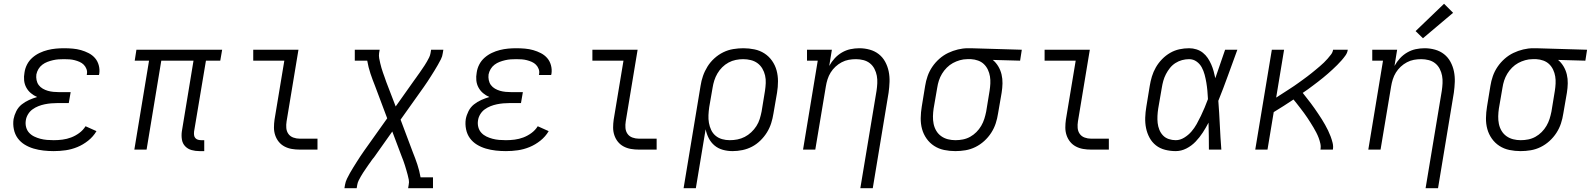

<svg xmlns="http://www.w3.org/2000/svg" viewBox="-20 -794 8443 1019"><path d="M265 8Q238 8 211 5Q184 2 158.5 -5.5Q133 -13 111 -26.5Q89 -40 74 -60.5Q59 -81 53.5 -108Q48 -135 52 -162Q56 -183 66.5 -204Q77 -225 95 -239.5Q113 -254 134.5 -263.5Q156 -273 177 -279Q159 -287 144 -299.5Q129 -312 119.5 -329.5Q110 -347 108 -367.5Q106 -388 110 -409Q113 -431 123.5 -451.5Q134 -472 151.5 -487.5Q169 -503 190 -513Q211 -523 233 -528.5Q255 -534 276.5 -536Q298 -538 320 -538Q343 -538 366 -536Q389 -534 410 -528Q431 -522 450.5 -512Q470 -502 484 -486Q498 -470 504 -448Q510 -426 507 -404Q506 -402 506 -399.5Q506 -397 505 -396H440Q441 -397 441 -398Q441 -399 441 -400Q444 -414 439 -427.5Q434 -441 424.5 -450.5Q415 -460 402.5 -465.5Q390 -471 376.5 -474.5Q363 -478 349 -479Q335 -480 320 -480Q305 -480 290.5 -479Q276 -478 261 -474.5Q246 -471 231.5 -465.5Q217 -460 204.5 -450.5Q192 -441 184 -427.5Q176 -414 173 -399Q171 -384 174 -369Q177 -354 185.5 -342.5Q194 -331 207 -323.5Q220 -316 234 -312Q248 -308 263.5 -306.5Q279 -305 294 -305H355L345 -247H285Q268 -247 251 -245.5Q234 -244 217 -240.5Q200 -237 183.5 -230.5Q167 -224 152.5 -213.5Q138 -203 128.5 -187Q119 -171 117 -155Q114 -137 118.5 -119.5Q123 -102 134.5 -89.5Q146 -77 161.5 -69.5Q177 -62 194 -57.5Q211 -53 229 -51.5Q247 -50 265 -50Q288 -50 311.5 -53Q335 -56 357.5 -64.5Q380 -73 400.5 -88Q421 -103 434 -124L492 -98Q475 -69 448 -47.5Q421 -26 390.5 -13.5Q360 -1 328.5 3.5Q297 8 265 8Z M1039 8Q1017 8 997 2.5Q977 -3 963 -17.5Q949 -32 945.5 -53Q942 -74 945 -96L1007 -472H836L758 0H693L771 -472H695L704 -530H1159L1149 -472H1073L1010 -96Q1009 -86 1010 -77Q1011 -68 1016.5 -61.5Q1022 -55 1030.5 -52.5Q1039 -50 1048 -50H1064V8Z M1571 0Q1549 0 1528.5 -3.5Q1508 -7 1490 -16.5Q1472 -26 1459.5 -41.5Q1447 -57 1440.5 -76.5Q1434 -96 1434 -117Q1434 -138 1437 -159L1489 -472H1324V-530H1564L1501 -150Q1498 -132 1499.5 -114.5Q1501 -97 1510.5 -83.5Q1520 -70 1536.5 -64Q1553 -58 1571 -58H1665V0Z M1808 205 1811 187Q1814 170 1821.5 154.5Q1829 139 1837.5 124Q1846 109 1855 94.5Q1864 80 1873.5 65Q1883 50 1892.5 35.5Q1902 21 1912 7L2035 -166L1970 -339Q1957 -371 1946 -404Q1935 -437 1929 -472H1863V-530H1995L1992 -512Q1990 -498 1992.5 -484.5Q1995 -471 1998 -458.5Q2001 -446 2004.5 -433.5Q2008 -421 2012.5 -408.5Q2017 -396 2021.5 -383.5Q2026 -371 2030 -359L2080 -229L2177 -366Q2180 -370 2183.5 -375Q2187 -380 2190 -384L2191 -385L2192 -387Q2199 -396 2206 -406.5Q2213 -417 2220 -427Q2227 -437 2233.5 -447Q2240 -457 2246 -467.5Q2252 -478 2257.5 -489Q2263 -500 2265 -512L2268 -530H2333L2330 -512Q2328 -495 2320 -479.5Q2312 -464 2303.5 -449Q2295 -434 2286 -419.5Q2277 -405 2267.5 -390Q2258 -375 2248.5 -360.5Q2239 -346 2229 -332L2106 -159L2171 14Q2184 46 2195 79Q2206 112 2212 147H2278V205H2146L2149 187Q2152 173 2149.5 159.5Q2147 146 2143.5 133.5Q2140 121 2136.5 108.5Q2133 96 2129 83.5Q2125 71 2120.5 58.5Q2116 46 2111 34L2062 -96L1965 41Q1961 45 1957.5 50Q1954 55 1951 59L1950 60L1949 62Q1942 71 1935 81.5Q1928 92 1921 102Q1914 112 1907.5 122Q1901 132 1895 142.5Q1889 153 1883.5 164Q1878 175 1876 187L1873 205Z M2665 8Q2638 8 2611 5Q2584 2 2558.5 -5.5Q2533 -13 2511 -26.5Q2489 -40 2474 -60.5Q2459 -81 2453.5 -108Q2448 -135 2452 -162Q2456 -183 2466.5 -204Q2477 -225 2495 -239.5Q2513 -254 2534.5 -263.5Q2556 -273 2577 -279Q2559 -287 2544 -299.5Q2529 -312 2519.5 -329.5Q2510 -347 2508 -367.5Q2506 -388 2510 -409Q2513 -431 2523.5 -451.5Q2534 -472 2551.5 -487.5Q2569 -503 2590 -513Q2611 -523 2633 -528.5Q2655 -534 2676.5 -536Q2698 -538 2720 -538Q2743 -538 2766 -536Q2789 -534 2810 -528Q2831 -522 2850.5 -512Q2870 -502 2884 -486Q2898 -470 2904 -448Q2910 -426 2907 -404Q2906 -402 2906 -399.5Q2906 -397 2905 -396H2840Q2841 -397 2841 -398Q2841 -399 2841 -400Q2844 -414 2839 -427.5Q2834 -441 2824.5 -450.5Q2815 -460 2802.5 -465.5Q2790 -471 2776.5 -474.5Q2763 -478 2749 -479Q2735 -480 2720 -480Q2705 -480 2690.5 -479Q2676 -478 2661 -474.5Q2646 -471 2631.5 -465.5Q2617 -460 2604.5 -450.5Q2592 -441 2584 -427.5Q2576 -414 2573 -399Q2571 -384 2574 -369Q2577 -354 2585.5 -342.5Q2594 -331 2607 -323.5Q2620 -316 2634 -312Q2648 -308 2663.5 -306.5Q2679 -305 2694 -305H2755L2745 -247H2685Q2668 -247 2651 -245.5Q2634 -244 2617 -240.5Q2600 -237 2583.5 -230.5Q2567 -224 2552.5 -213.5Q2538 -203 2528.5 -187Q2519 -171 2517 -155Q2514 -137 2518.5 -119.5Q2523 -102 2534.5 -89.5Q2546 -77 2561.5 -69.5Q2577 -62 2594 -57.5Q2611 -53 2629 -51.5Q2647 -50 2665 -50Q2688 -50 2711.5 -53Q2735 -56 2757.5 -64.5Q2780 -73 2800.5 -88Q2821 -103 2834 -124L2892 -98Q2875 -69 2848 -47.5Q2821 -26 2790.5 -13.5Q2760 -1 2728.5 3.5Q2697 8 2665 8Z M3371 0Q3349 0 3328.5 -3.5Q3308 -7 3290 -16.5Q3272 -26 3259.5 -41.5Q3247 -57 3240.5 -76.5Q3234 -96 3234 -117Q3234 -138 3237 -159L3289 -472H3124V-530H3364L3301 -150Q3298 -132 3299.5 -114.5Q3301 -97 3310.5 -83.5Q3320 -70 3336.5 -64Q3353 -58 3371 -58H3465V0Z M3608 205 3698 -338Q3702 -365 3711 -391Q3720 -417 3735 -441Q3750 -465 3771.5 -484.5Q3793 -504 3818.5 -516.5Q3844 -529 3871.5 -533.5Q3899 -538 3925 -538Q3955 -538 3984 -532Q4013 -526 4037 -510.5Q4061 -495 4077.5 -471.5Q4094 -448 4101.5 -420.5Q4109 -393 4109 -362.5Q4109 -332 4104 -302L4085 -192Q4081 -166 4073 -140.5Q4065 -115 4050.5 -91.5Q4036 -68 4015.5 -48Q3995 -28 3971 -15.5Q3947 -3 3920.5 2.5Q3894 8 3868 8Q3841 8 3816 1Q3791 -6 3772 -22Q3753 -38 3741.5 -60.5Q3730 -83 3725 -108L3673 205ZM3853 -50Q3874 -50 3894 -54Q3914 -58 3932.5 -67.5Q3951 -77 3967 -92Q3983 -107 3994.5 -125Q4006 -143 4012 -162.5Q4018 -182 4022 -202L4040 -312Q4043 -332 4044 -353Q4045 -374 4040.5 -393.5Q4036 -413 4026 -430Q4016 -447 4000.5 -458.5Q3985 -470 3965 -475Q3945 -480 3924 -480Q3905 -480 3885 -476Q3865 -472 3846.5 -462Q3828 -452 3813 -437Q3798 -422 3787.5 -404Q3777 -386 3771 -367Q3765 -348 3762 -329L3744 -225Q3741 -204 3740 -183Q3739 -162 3742.5 -142Q3746 -122 3754.5 -104Q3763 -86 3778 -73.5Q3793 -61 3812.5 -55.5Q3832 -50 3853 -50Z M4546 205 4632 -312Q4635 -332 4636 -352.5Q4637 -373 4633.5 -392Q4630 -411 4621 -428.5Q4612 -446 4597 -458Q4582 -470 4562.5 -475Q4543 -480 4523 -480Q4523 -480 4523 -480Q4523 -480 4523 -480Q4503 -480 4484 -476.5Q4465 -473 4447 -463.5Q4429 -454 4414 -440Q4399 -426 4388.5 -409Q4378 -392 4372 -373Q4366 -354 4363 -335L4307 0H4242L4320 -472H4263V-530H4395L4381 -444Q4393 -466 4410 -484.5Q4427 -503 4448.5 -515.5Q4470 -528 4493.5 -533Q4517 -538 4541 -538Q4569 -538 4596 -530.5Q4623 -523 4644 -506.5Q4665 -490 4678 -466Q4691 -442 4696.5 -415Q4702 -388 4701 -359.5Q4700 -331 4696 -302L4612 205Z M5050 8Q5020 8 4991 2Q4962 -4 4938 -19.5Q4914 -35 4897.5 -58.5Q4881 -82 4873.5 -109.5Q4866 -137 4866.5 -167.5Q4867 -198 4872 -228L4890 -338Q4894 -364 4903 -390Q4912 -416 4928 -439.5Q4944 -463 4965.5 -482Q4987 -501 5012 -513Q5037 -525 5064 -531.5Q5091 -538 5117 -538Q5121 -538 5125 -538Q5129 -538 5133 -538L5403 -530L5394 -472L5249 -476Q5266 -462 5278 -442Q5290 -422 5295.5 -399Q5301 -376 5300.5 -351.5Q5300 -327 5296 -302L5277 -192Q5273 -165 5264.5 -139Q5256 -113 5240.5 -89Q5225 -65 5203.5 -45.5Q5182 -26 5156.5 -13.5Q5131 -1 5104 3.5Q5077 8 5050 8ZM5051 -50Q5071 -50 5091 -54Q5111 -58 5129 -68Q5147 -78 5162 -93Q5177 -108 5187.5 -126Q5198 -144 5204 -163Q5210 -182 5214 -202L5232 -312Q5235 -331 5236 -350.5Q5237 -370 5234 -388.5Q5231 -407 5223 -424Q5215 -441 5202 -453.5Q5189 -466 5171 -472.5Q5153 -479 5134 -480H5123Q5121 -480 5118.5 -480Q5116 -480 5113 -480Q5094 -480 5074.5 -474.5Q5055 -469 5037.5 -459.5Q5020 -450 5005 -435Q4990 -420 4979.5 -402.5Q4969 -385 4963 -366.5Q4957 -348 4954 -328L4935 -218Q4932 -198 4931.5 -177Q4931 -156 4935 -136.5Q4939 -117 4949 -100Q4959 -83 4975 -71.5Q4991 -60 5010.5 -55Q5030 -50 5051 -50Z M5771 0Q5749 0 5728.5 -3.5Q5708 -7 5690 -16.5Q5672 -26 5659.5 -41.5Q5647 -57 5640.5 -76.5Q5634 -96 5634 -117Q5634 -138 5637 -159L5689 -472H5524V-530H5764L5701 -150Q5698 -132 5699.5 -114.5Q5701 -97 5710.5 -83.5Q5720 -70 5736.5 -64Q5753 -58 5771 -58H5865V0Z M6220 8Q6191 8 6163.5 1Q6136 -6 6115 -22.5Q6094 -39 6081 -63Q6068 -87 6062.5 -114Q6057 -141 6058 -170Q6059 -199 6064 -228L6082 -338Q6086 -363 6093.5 -388Q6101 -413 6114.5 -436.5Q6128 -460 6147.5 -480Q6167 -500 6190.5 -513.5Q6214 -527 6239.5 -532.5Q6265 -538 6291 -538Q6311 -538 6330 -532Q6349 -526 6364 -514Q6379 -502 6389.5 -486.5Q6400 -471 6408 -453Q6416 -435 6421 -416.5Q6426 -398 6430 -379Q6443 -417 6456 -454.5Q6469 -492 6482 -530H6547Q6522 -462 6497.5 -394Q6473 -326 6446 -259Q6451 -194 6454 -129.5Q6457 -65 6462 0H6396Q6396 -36 6395.5 -72Q6395 -108 6394 -143Q6380 -116 6363.5 -90.5Q6347 -65 6325.5 -42.5Q6304 -20 6276.5 -6Q6249 8 6220 8ZM6220 -50Q6243 -50 6265 -63.5Q6287 -77 6303 -95.5Q6319 -114 6331 -135.5Q6343 -157 6353.5 -179Q6364 -201 6373.5 -223.5Q6383 -246 6391 -268Q6390 -290 6388 -312Q6386 -334 6382.5 -355Q6379 -376 6373.5 -397Q6368 -418 6358 -436.5Q6348 -455 6330.5 -467.5Q6313 -480 6291 -480Q6272 -480 6253.5 -475Q6235 -470 6218.5 -459.5Q6202 -449 6189.5 -433.5Q6177 -418 6168 -400.5Q6159 -383 6154 -365Q6149 -347 6146 -328L6127 -218Q6124 -199 6123 -179.5Q6122 -160 6124 -141.5Q6126 -123 6133 -105.5Q6140 -88 6152.5 -75Q6165 -62 6183 -56Q6201 -50 6220 -50Z M6642 0 6730 -530H6795L6753 -276Q6765 -284 6777 -291.5Q6789 -299 6801 -307Q6813 -315 6825 -322.5Q6837 -330 6848.5 -338Q6860 -346 6872 -354.5Q6884 -363 6895.5 -371.5Q6907 -380 6918.5 -388.5Q6930 -397 6941 -406Q6952 -415 6963 -424Q6974 -433 6985 -442.5Q6996 -452 7006.5 -462Q7017 -472 7026 -482.5Q7035 -493 7044 -504.5Q7053 -516 7055 -530H7133Q7131 -514 7121 -500Q7111 -486 7100 -473.5Q7089 -461 7077 -449Q7065 -437 7052.5 -425.5Q7040 -414 7027.5 -403Q7015 -392 7002 -381.5Q6989 -371 6975.5 -360.5Q6962 -350 6948.5 -340Q6935 -330 6921.5 -320Q6908 -310 6894 -301Q6905 -287 6915.5 -273.5Q6926 -260 6936.5 -246.5Q6947 -233 6956.5 -219Q6966 -205 6976 -190.5Q6986 -176 6995 -161.5Q7004 -147 7012.5 -132Q7021 -117 7028.5 -101.5Q7036 -86 7042 -70Q7048 -54 7052.5 -36Q7057 -18 7054 0H6988Q6991 -16 6987.5 -32Q6984 -48 6978.5 -62.5Q6973 -77 6966 -90.5Q6959 -104 6951 -117.5Q6943 -131 6935 -143.5Q6927 -156 6918.5 -169Q6910 -182 6901 -194Q6892 -206 6882.5 -218.5Q6873 -231 6863.5 -243Q6854 -255 6845 -266Q6819 -249 6793 -232Q6767 -215 6740 -199L6707 0Z M7546 205 7632 -312Q7635 -332 7636 -352.5Q7637 -373 7633.5 -392Q7630 -411 7621 -428.5Q7612 -446 7597 -458Q7582 -470 7562.5 -475Q7543 -480 7523 -480Q7523 -480 7523 -480Q7523 -480 7523 -480Q7503 -480 7484 -476.5Q7465 -473 7447 -463.5Q7429 -454 7414 -440Q7399 -426 7388.5 -409Q7378 -392 7372 -373Q7366 -354 7363 -335L7307 0H7242L7320 -472H7263V-530H7395L7381 -444Q7393 -466 7410 -484.5Q7427 -503 7448.5 -515.5Q7470 -528 7493.5 -533Q7517 -538 7541 -538Q7569 -538 7596 -530.5Q7623 -523 7644 -506.5Q7665 -490 7678 -466Q7691 -442 7696.5 -415Q7702 -388 7701 -359.5Q7700 -331 7696 -302L7612 205ZM7532 -591 7493 -629 7644 -774 7692 -726Z M8050 8Q8020 8 7991 2Q7962 -4 7938 -19.5Q7914 -35 7897.5 -58.5Q7881 -82 7873.5 -109.5Q7866 -137 7866.5 -167.5Q7867 -198 7872 -228L7890 -338Q7894 -364 7903 -390Q7912 -416 7928 -439.5Q7944 -463 7965.5 -482Q7987 -501 8012 -513Q8037 -525 8064 -531.5Q8091 -538 8117 -538Q8121 -538 8125 -538Q8129 -538 8133 -538L8403 -530L8394 -472L8249 -476Q8266 -462 8278 -442Q8290 -422 8295.5 -399Q8301 -376 8300.5 -351.5Q8300 -327 8296 -302L8277 -192Q8273 -165 8264.5 -139Q8256 -113 8240.5 -89Q8225 -65 8203.5 -45.5Q8182 -26 8156.5 -13.5Q8131 -1 8104 3.5Q8077 8 8050 8ZM8051 -50Q8071 -50 8091 -54Q8111 -58 8129 -68Q8147 -78 8162 -93Q8177 -108 8187.5 -126Q8198 -144 8204 -163Q8210 -182 8214 -202L8232 -312Q8235 -331 8236 -350.5Q8237 -370 8234 -388.5Q8231 -407 8223 -424Q8215 -441 8202 -453.5Q8189 -466 8171 -472.5Q8153 -479 8134 -480H8123Q8121 -480 8118.5 -480Q8116 -480 8113 -480Q8094 -480 8074.5 -474.5Q8055 -469 8037.5 -459.5Q8020 -450 8005 -435Q7990 -420 7979.5 -402.5Q7969 -385 7963 -366.5Q7957 -348 7954 -328L7935 -218Q7932 -198 7931.5 -177Q7931 -156 7935 -136.5Q7939 -117 7949 -100Q7959 -83 7975 -71.5Q7991 -60 8010.5 -55Q8030 -50 8051 -50Z"/></svg>

Font: Iosevka Curly Slab LtEx
Style: Italic
Weight: 300
Width: 7
Italic angle: -9°
Monospace: yes
Designer: Belleve Invis
Foundry: Belleve Invis
Version: Version 11.1.0; ttfautohint (v1.8.3)